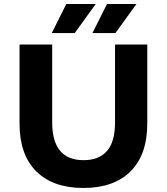

<svg xmlns="http://www.w3.org/2000/svg" viewBox="-20 -921 828 953"><path d="M77 -308V-700H239V-314Q239 -126 395 -126Q471 -126 511 -171.5Q551 -217 551 -314V-700H711V-308Q711 -153 628 -70.5Q545 12 394 12Q243 12 160 -70.5Q77 -153 77 -308ZM309 -901H455L351 -757H237ZM511 -901H657L553 -757H439Z"/></svg>

Font: CMG Sans
Style: Bold
Weight: 700
Designer: Julieta Ulanovsky
Foundry: Julieta Ulanovsky
Version: Version 7.200